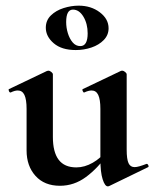

<svg xmlns="http://www.w3.org/2000/svg" viewBox="-20 -645 546 679"><path d="M192 12Q137 12 105.5 -23Q74 -58 74 -113V-260Q74 -293 66.5 -309Q59 -325 43 -325Q32 -325 18 -318Q14 -317 11.5 -323Q9 -329 12 -330L146 -394Q149 -395 151 -395Q156 -395 161.5 -390.5Q167 -386 167 -382V-161Q167 -107 187.5 -80Q208 -53 250 -53Q279 -53 308 -69.5Q337 -86 354 -111L360 -99Q326 -50 284 -19Q242 12 192 12ZM428 -382V-116Q428 -82 434.5 -68Q441 -54 456 -54Q463 -54 473.5 -57Q484 -60 497 -65Q501 -67 504 -61.5Q507 -56 504 -54L366 13Q364 14 361 14Q351 14 343 -11Q335 -36 335 -82V-260Q335 -293 327.5 -309Q320 -325 304 -325Q293 -325 278 -318Q275 -317 272.5 -323Q270 -329 273 -330L407 -394Q409 -395 412 -395Q417 -395 422.5 -390.5Q428 -386 428 -382ZM248 -468Q198 -468 170 -492Q142 -516 142 -547Q142 -573 160 -590.5Q178 -608 205 -616.5Q232 -625 258 -625Q302 -625 333 -601.5Q364 -578 364 -545Q364 -521 347 -503.5Q330 -486 303.5 -477Q277 -468 248 -468ZM264 -482Q290 -482 290 -527Q290 -561 275 -586Q260 -611 238 -611Q214 -611 214 -567Q214 -547 220 -527.5Q226 -508 237 -495Q248 -482 264 -482Z"/></svg>

Font: Cormorant Infant Light
Style: Regular
Weight: 300
Designer: Christian Thalmann (Catharsis Fonts)
Foundry: Catharsis Fonts
Version: Version 4.001